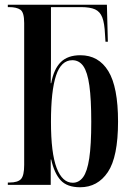

<svg xmlns="http://www.w3.org/2000/svg" viewBox="-20 -780 557 810"><path d="M318 10Q263 10 236 -19.5Q209 -49 196 -107H194V0H13V-10H20Q55 -10 68.5 -24.5Q82 -39 82 -84V-683Q82 -728 66 -739Q50 -750 18 -750H13V-760H431L435 -604H425L423 -635Q421 -682 411.5 -706.5Q402 -731 381 -740.5Q360 -750 322 -750H195V-578Q195 -550 195 -514Q195 -478 194 -429H196Q207 -489 236.5 -518Q266 -547 319 -547Q396 -547 437 -480Q478 -413 478 -267Q478 -118 435 -54Q392 10 318 10ZM287 -9Q313 -9 330.5 -32.5Q348 -56 356.5 -112Q365 -168 365 -266Q365 -362 357 -419Q349 -476 331.5 -501Q314 -526 285 -526Q238 -526 216.5 -461.5Q195 -397 195 -266Q195 -134 219 -71.5Q243 -9 287 -9Z"/></svg>

Font: Noto Serif Display ExtraCondensed SemiBold
Style: Regular
Weight: 600
Width: 2
Designer: Monotype Design Team
Foundry: Monotype Imaging Inc.
Version: Version 2.009